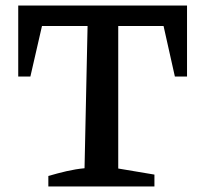

<svg xmlns="http://www.w3.org/2000/svg" viewBox="-20 -675 735 695"><path d="M657 -655V-398H613L572 -581H408V-65L539 -43V0H155V-38Q189 -48 221.5 -55.5Q254 -63 286 -66L297 -581H132L90 -398H46V-655Z"/></svg>

Font: Piazzolla 24pt SemiBold
Style: Regular
Weight: 600
Designer: Juan Pablo del Peral
Foundry: Huerta Tipografica
Version: Version 2.005